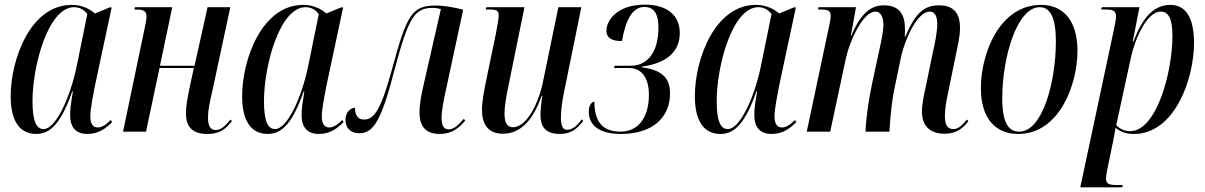

<svg xmlns="http://www.w3.org/2000/svg" viewBox="-20 -567 5189 827"><path d="M137 10C200 10 245 -42 291 -173H294C288 -136 282 -104 282 -72C282 -18 307 10 357 10C407 10 439 -17 463 -41L457 -50C437 -30 420 -18 401 -18C380 -18 369 -35 369 -65C369 -98 382 -161 388 -193L461 -535H452L389 -509C368 -527 335 -546 289 -546C111 -546 26 -311 26 -153C26 -54 59 10 137 10ZM168 -11C136 -11 120 -46 120 -132C120 -284 188 -536 299 -536C320 -536 342 -527 356 -506L311 -285C282 -143 219 -11 168 -11Z M872 10C934 10 955 -17 979 -45L973 -52C951 -26 933 -7 910 -7C883 -7 876 -29 876 -61C876 -91 882 -121 895 -177L972 -536H874L818 -284H669L722 -536H561L559 -526H567C603 -526 611 -516 611 -496C611 -483 608 -468 603 -445L510 0H609L667 -274H815L795 -182C788 -145 781 -112 781 -78C781 -31 800 10 872 10Z M1134 10C1197 10 1242 -42 1288 -173H1291C1285 -136 1279 -104 1279 -72C1279 -18 1304 10 1354 10C1404 10 1436 -17 1460 -41L1454 -50C1434 -30 1417 -18 1398 -18C1377 -18 1366 -35 1366 -65C1366 -98 1379 -161 1385 -193L1458 -535H1449L1386 -509C1365 -527 1332 -546 1286 -546C1108 -546 1023 -311 1023 -153C1023 -54 1056 10 1134 10ZM1165 -11C1133 -11 1117 -46 1117 -132C1117 -284 1185 -536 1296 -536C1317 -536 1339 -527 1353 -506L1308 -285C1279 -143 1216 -11 1165 -11Z M1874 10C1926 10 1955 -14 1984 -48L1978 -55C1948 -21 1932 -10 1912 -10C1891 -10 1882 -26 1882 -59C1882 -90 1891 -136 1900 -176L1975 -525C1939 -535 1895 -543 1855 -543C1755 -543 1732 -502 1671 -278C1623 -99 1593 -52 1548 -52C1517 -52 1509 -77 1509 -103C1493 -103 1468 -86 1468 -51C1468 -18 1488 7 1528 7C1591 7 1624 -54 1679 -265C1740 -494 1765 -533 1845 -533C1857 -533 1867 -531 1879 -528L1809 -221C1796 -165 1787 -124 1787 -83C1787 -22 1814 10 1874 10Z M2392 10C2443 10 2467 -15 2492 -46L2486 -53C2468 -28 2447 -8 2423 -8C2402 -8 2396 -28 2396 -61C2396 -89 2401 -130 2409 -168L2484 -536H2385L2319 -216C2303 -132 2252 -19 2189 -19C2165 -19 2153 -37 2153 -79C2153 -106 2161 -157 2170 -197L2239 -536H2075L2072 -526H2090C2122 -526 2128 -519 2128 -500C2128 -488 2123 -460 2117 -427L2074 -220C2066 -182 2056 -129 2056 -95C2056 -36 2079 9 2146 9C2215 9 2273 -39 2313 -155H2316C2312 -131 2308 -92 2308 -73C2308 -27 2324 10 2392 10Z M2655 10C2793 10 2866 -63 2866 -164C2866 -235 2828 -266 2744 -277L2745 -280C2845 -294 2908 -339 2908 -425C2908 -500 2855 -547 2757 -547C2638 -547 2592 -479 2592 -434C2592 -405 2614 -390 2659 -390C2676 -488 2707 -537 2756 -537C2803 -537 2816 -498 2816 -448C2816 -343 2769 -284 2698 -284H2627L2625 -274H2689C2741 -274 2775 -236 2775 -158C2775 -61 2729 0 2653 0C2577 0 2541 -40 2540 -129C2531 -129 2516 -116 2516 -86C2516 -26 2563 10 2655 10Z M3084 10C3147 10 3192 -42 3238 -173H3241C3235 -136 3229 -104 3229 -72C3229 -18 3254 10 3304 10C3354 10 3386 -17 3410 -41L3404 -50C3384 -30 3367 -18 3348 -18C3327 -18 3316 -35 3316 -65C3316 -98 3329 -161 3335 -193L3408 -535H3399L3336 -509C3315 -527 3282 -546 3236 -546C3058 -546 2973 -311 2973 -153C2973 -54 3006 10 3084 10ZM3115 -11C3083 -11 3067 -46 3067 -132C3067 -284 3135 -536 3246 -536C3267 -536 3289 -527 3303 -506L3258 -285C3229 -143 3166 -11 3115 -11Z M4048 9C4097 9 4125 -11 4151 -45L4145 -52C4125 -29 4110 -11 4086 -11C4059 -11 4050 -32 4050 -68C4050 -85 4053 -115 4059 -145L4096 -325C4103 -361 4115 -404 4115 -448C4115 -516 4082 -544 4025 -544C3961 -544 3923 -512 3880 -410H3877C3878 -420 3878 -431 3878 -441C3878 -504 3855 -544 3787 -544C3738 -544 3690 -518 3647 -413H3645L3667 -536H3505L3504 -526H3516C3549 -526 3558 -520 3558 -497C3558 -484 3554 -467 3550 -449L3455 0H3556L3624 -318C3638 -384 3695 -517 3751 -517C3778 -517 3785 -485 3785 -462C3785 -431 3777 -395 3765 -340L3737 -210C3723 -145 3711 -69 3708 0H3811C3815 -67 3821 -132 3834 -192L3862 -326C3876 -389 3928 -517 3985 -517C4011 -517 4017 -489 4017 -463C4017 -428 4006 -376 3998 -341L3967 -191C3959 -155 3951 -118 3951 -86C3951 -27 3984 9 4048 9Z M4366 10C4543 10 4621 -203 4621 -348C4621 -488 4551 -546 4465 -546C4284 -546 4205 -335 4205 -188C4205 -54 4270 10 4366 10ZM4370 0C4324 0 4297 -38 4297 -143C4297 -324 4362 -536 4458 -536C4505 -536 4528 -489 4528 -389C4528 -218 4472 0 4370 0Z M4778 -440 4633 240H4814L4816 230H4795C4758 230 4744 226 4744 202C4744 194 4745 184 4749 165L4775 39C4778 21 4781 6 4785 -16C4809 1 4828 10 4864 10C5040 10 5123 -227 5123 -382C5123 -493 5086 -546 5021 -546C4943 -546 4897 -480 4862 -388H4859L4888 -536H4726L4723 -526H4742C4778 -526 4787 -519 4787 -494C4787 -484 4783 -465 4778 -440ZM4848 -2C4821 -2 4799 -15 4788 -28L4851 -318C4870 -406 4922 -517 4979 -517C5011 -517 5030 -491 5030 -413C5030 -252 4960 -2 4848 -2Z"/></svg>

Font: Noto Serif Display ExtraCondensed Medium
Style: Italic
Weight: 500
Width: 2
Italic angle: -12°
Designer: Monotype Design Team
Foundry: Monotype Imaging Inc.
Version: Version 2.009